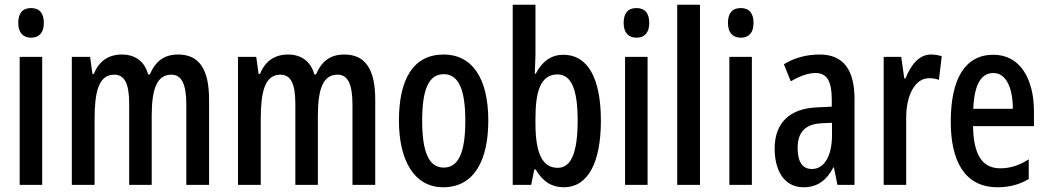

<svg xmlns="http://www.w3.org/2000/svg" viewBox="-20 -780 4420 810"><path d="M111 -746C75 -746 57 -724 57 -683C57 -643 77 -621 111 -621C146 -621 165 -643 165 -683C165 -723 148 -746 111 -746ZM158 -540H63V0H158Z M732 -550C673 -550 637 -523 612 -466H605C592 -515 556 -550 494 -550C438 -550 397 -522 376 -468H370L360 -540H283V0H379V-275C379 -390 395 -465 462 -465C505 -465 525 -429 525 -341V0H620V-290C620 -405 642 -465 703 -465C745 -465 766 -428 766 -338V0H862V-360C862 -488 820 -550 732 -550Z M1433 -550C1374 -550 1338 -523 1313 -466H1306C1293 -515 1257 -550 1195 -550C1139 -550 1098 -522 1077 -468H1071L1061 -540H984V0H1080V-275C1080 -390 1096 -465 1163 -465C1206 -465 1226 -429 1226 -341V0H1321V-290C1321 -405 1343 -465 1404 -465C1446 -465 1467 -428 1467 -338V0H1563V-360C1563 -488 1521 -550 1433 -550Z M2040 -271C2040 -453 1970 -550 1852 -550C1722 -550 1663 -444 1663 -271C1663 -107 1725 10 1850 10C1983 10 2040 -108 2040 -271ZM1761 -270C1761 -402 1788 -467 1852 -467C1915 -467 1943 -402 1943 -271C1943 -138 1915 -73 1852 -73C1789 -73 1761 -140 1761 -270Z M2239 -551V-760H2143V0H2221L2234 -65H2240C2271 -12 2309 10 2359 10C2459 10 2515 -92 2515 -271C2515 -451 2459 -549 2357 -549C2308 -549 2269 -524 2240 -469H2236C2237 -502 2239 -530 2239 -551ZM2332 -466C2391 -466 2417 -401 2417 -272C2417 -135 2389 -72 2333 -72C2269 -72 2239 -132 2239 -258V-280C2239 -389 2258 -466 2332 -466Z M2665 -746C2629 -746 2611 -724 2611 -683C2611 -643 2631 -621 2665 -621C2700 -621 2719 -643 2719 -683C2719 -723 2702 -746 2665 -746ZM2712 -540H2617V0H2712Z M2933 0V-760H2837V0Z M3105 -746C3069 -746 3051 -724 3051 -683C3051 -643 3071 -621 3105 -621C3140 -621 3159 -643 3159 -683C3159 -723 3142 -746 3105 -746ZM3152 -540H3057V0H3152Z M3438 -550C3382 -550 3331 -536 3287 -509L3316 -437C3356 -460 3390 -472 3421 -472C3469 -472 3489 -436 3489 -361V-330L3426 -327C3312 -322 3248 -262 3248 -153C3248 -67 3284 10 3370 10C3428 10 3466 -18 3496 -74H3498L3513 0H3585V-362C3585 -483 3540 -550 3438 -550ZM3445 -260 3490 -262V-210C3490 -121 3457 -67 3405 -67C3367 -67 3345 -95 3345 -156C3345 -222 3377 -256 3445 -260Z M3907 -550C3859 -550 3823 -508 3800 -449H3795L3782 -540H3708V0H3803V-280C3802 -379 3841 -450 3899 -450C3915 -450 3929 -448 3941 -443L3953 -543C3936 -548 3922 -550 3907 -550Z M4171 -549C4052 -549 3991 -449 3991 -266C3991 -105 4047 10 4188 10C4237 10 4281 -1 4320 -25V-108C4278 -81 4241 -70 4200 -70C4123 -70 4087 -128 4085 -248H4342V-309C4342 -447 4284 -549 4171 -549ZM4171 -472C4226 -472 4253 -406 4253 -321H4086C4090 -425 4120 -472 4171 -472Z"/></svg>

Font: Noto Sans Arabic ExtCond Med
Style: Regular
Weight: 500
Width: 2
Designer: Monotype Design Team, Nadine Chahine, Nizar Qandah and Khaled Hosny
Foundry: Monotype Imaging Inc.
Version: Version 2.012